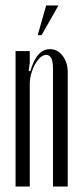

<svg xmlns="http://www.w3.org/2000/svg" viewBox="-20 -683 299 703"><path d="M91 -422Q114 -503 163 -503Q191 -503 209.5 -478.5Q228 -454 228 -419V0H174V-434Q174 -482 149 -482Q138 -482 127.5 -472.5Q117 -463 108.5 -448Q100 -433 94.5 -414Q89 -395 89 -375V0H37V-496H89V-453L85 -424ZM118 -554 149 -663H194L132 -554Z"/></svg>

Font: Moniqa Cond Heading
Style: Regular
Weight: 400
Width: 3
Designer: Rajesh Rajput
Foundry: Rajesh Rajput
Version: Version 1.000